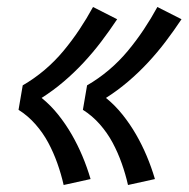

<svg xmlns="http://www.w3.org/2000/svg" viewBox="-20 -619 540 549"><path d="M346 -90Q339 -121 328 -152Q317 -183 302 -211Q287 -239 265.5 -263.5Q244 -288 217 -305L229 -375Q262 -394 291.5 -419Q321 -444 345.5 -473.5Q370 -503 391 -534.5Q412 -566 430 -599L499 -564Q477 -531 453.5 -500Q430 -469 403 -440Q376 -411 346 -385.5Q316 -360 283 -339Q309 -318 330.5 -291Q352 -264 369 -234.5Q386 -205 399.5 -173Q413 -141 423 -107ZM162 -90Q155 -121 144 -152Q133 -183 118 -211Q103 -239 81.5 -263.5Q60 -288 33 -305L45 -375Q78 -394 107.5 -419Q137 -444 161.5 -473.5Q186 -503 207 -534.5Q228 -566 246 -599L315 -564Q293 -531 269.5 -500Q246 -469 219 -440Q192 -411 162 -385.5Q132 -360 99 -339Q125 -318 146.5 -291Q168 -264 185 -234.5Q202 -205 215.5 -173Q229 -141 239 -107Z"/></svg>

Font: Iosevka Slab Medium
Style: Italic
Weight: 500
Italic angle: -9°
Monospace: yes
Designer: Belleve Invis
Foundry: Belleve Invis
Version: Version 11.1.0; ttfautohint (v1.8.3)